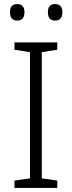

<svg xmlns="http://www.w3.org/2000/svg" viewBox="-20 -922 351 942"><path d="M261 0H51V-36L127 -47V-666L51 -678V-714H261V-678L185 -666V-47L261 -36ZM29 -862Q29 -902 64 -902Q100 -902 100 -862Q100 -821 64 -821Q29 -821 29 -862ZM215 -862Q215 -902 250 -902Q286 -902 286 -862Q286 -821 250 -821Q215 -821 215 -862Z"/></svg>

Font: Noto Sans Arabic UI Lt
Style: Regular
Weight: 300
Designer: Monotype Design Team, Nadine Chahine and Nizar Qandah
Foundry: Monotype Imaging Inc.
Version: Version 2.010; ttfautohint (v1.8.4.7-5d5b)